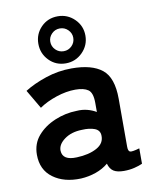

<svg xmlns="http://www.w3.org/2000/svg" viewBox="-84 -801 701 872"><g transform="rotate(-10 267.0 -365.0)"><path d="M219 7Q141 10 90.5 -27Q40 -64 40 -134Q40 -185 71 -221Q102 -257 151 -277.5Q200 -298 252 -299Q278 -301 301 -295Q324 -289 342 -278V-320Q342 -367 322 -381Q302 -395 263 -395Q221 -395 174.5 -379.5Q128 -364 95 -341L44 -428Q85 -454 143 -473.5Q201 -493 263 -493Q356 -493 403 -455.5Q450 -418 450 -320V-99Q450 -78 459.5 -75Q469 -72 503 -82V-11Q488 -4 465.5 1.5Q443 7 417 7Q386 7 369.5 -3.5Q353 -14 346 -39Q321 -18 288 -6.5Q255 5 219 7ZM217 -91Q273 -93 309.5 -113Q346 -133 344 -170Q343 -194 319.5 -203Q296 -212 261 -210Q212 -209 180 -185.5Q148 -162 149 -133Q151 -88 217 -91ZM242 -520Q196 -520 165 -552Q134 -584 134 -629Q134 -674 165 -705.5Q196 -737 242 -737Q287 -737 319 -705.5Q351 -674 351 -629Q351 -584 319 -552Q287 -520 242 -520ZM242 -576Q264 -576 279.5 -591.5Q295 -607 295 -629Q295 -650 279.5 -665.5Q264 -681 242 -681Q220 -681 204.5 -665.5Q189 -650 189 -629Q189 -607 204.5 -591.5Q220 -576 242 -576Z"/></g></svg>

Font: Zen Kaku Gothic Antique
Style: Bold
Weight: 700
Designer: Yoshimichi Ohira
Foundry: Positype
Version: Version 1.001